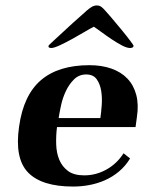

<svg xmlns="http://www.w3.org/2000/svg" viewBox="-20 -674 525 704"><path d="M308 -435Q353 -435 388.5 -422.5Q424 -410 447 -386Q470 -362 479.5 -326.5Q489 -291 482 -245L477 -208H189Q185 -177 186 -145Q187 -113 197.5 -88Q208 -63 229.5 -47Q251 -31 289 -31Q332 -31 370.5 -52.5Q409 -74 433 -112L457 -93Q440 -65 416 -45Q392 -25 364.5 -13Q337 -1 307.5 4.5Q278 10 248 10Q133 10 83 -41.5Q33 -93 50 -210Q66 -325 130 -380Q194 -435 308 -435ZM348 -241Q351 -261 353 -288.5Q355 -316 351 -341Q347 -366 334.5 -383.5Q322 -401 296 -401Q270 -401 252 -383.5Q234 -366 222 -341Q210 -316 204 -288.5Q198 -261 195 -241ZM470 -506Q469 -501 465 -499.5Q461 -498 457 -498Q445 -498 427 -507.5Q409 -517 389.5 -530Q370 -543 352.5 -556Q335 -569 324 -576Q312 -570 290 -557Q268 -544 244.5 -531Q221 -518 199.5 -508Q178 -498 168 -498Q164 -498 160.5 -499.5Q157 -501 158 -506Q158 -508 178.5 -526.5Q199 -545 223.5 -568Q248 -591 271 -611Q294 -631 299 -636Q307 -643 316 -648.5Q325 -654 335 -654Q345 -654 352 -648.5Q359 -643 365 -636Q370 -631 387 -611Q404 -591 423 -568Q442 -545 456 -526.5Q470 -508 470 -506Z"/></svg>

Font: Gamine
Style: Bold Italic
Weight: 700
Designer: Tapiwanashe Sebastian Garikayi
Version: Version 1.000